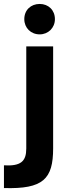

<svg xmlns="http://www.w3.org/2000/svg" viewBox="-78 -748 342 972"><path d="M-58 89V204C141 210 191 158 191 3V-513H55V4C55 69 27 94 -58 89ZM45 -651C45 -607 78 -574 123 -574C166 -574 200 -607 200 -651C200 -697 167 -728 123 -728C78 -728 45 -697 45 -651Z"/></svg>

Font: Vanilla Cream ExtraBold
Style: Regular
Weight: 800
Designer: Jeremy Tribby, Jinavaṁso
Foundry: Tribby Type
Version: Version 1.422;Glyphs 3.1.2 (3151)